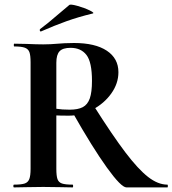

<svg xmlns="http://www.w3.org/2000/svg" viewBox="-20 -815 750 835"><path d="M295 -327 387 -356Q470 -225 525.5 -152Q581 -79 624 -45.5Q667 -12 708 -12Q710 -12 710 -6Q710 0 708 0H530Q507 0 445 -86Q383 -172 295 -327ZM495 -501Q495 -452 464 -408.5Q433 -365 383 -338.5Q333 -312 280 -312Q241 -312 225 -313V-81Q225 -50 230 -36Q235 -22 249.5 -17Q264 -12 296 -12Q298 -12 298 -6Q298 0 296 0Q263 0 244 -1L168 -2L95 -1Q75 0 41 0Q38 0 38 -6Q38 -12 41 -12Q73 -12 87.5 -17Q102 -22 107.5 -36.5Q113 -51 113 -81V-544Q113 -574 108 -588Q103 -602 88 -607.5Q73 -613 42 -613Q40 -613 40 -619Q40 -625 42 -625L95 -624Q141 -622 168 -622Q198 -622 232 -625Q243 -626 260.5 -627Q278 -628 302 -628Q394 -628 444.5 -594.5Q495 -561 495 -501ZM287 -607Q253 -607 239 -592Q225 -577 225 -542V-342Q249 -338 283 -338Q319 -338 340 -349Q361 -360 370.5 -387Q380 -414 380 -463Q380 -545 356 -576Q332 -607 287 -607ZM158 -678Q154 -678 153 -682.5Q152 -687 155 -689Q184 -710 236 -755Q266 -781 281 -793Q286 -798 316.5 -789.5Q347 -781 370.5 -769.5Q394 -758 382 -756Q320 -741 268.5 -722.5Q217 -704 160 -679Z"/></svg>

Font: Cormorant Unicase
Style: Bold
Weight: 700
Designer: Christian Thalmann (Catharsis Fonts)
Foundry: Catharsis Fonts
Version: Version 4.000